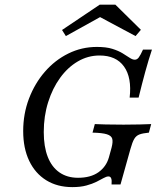

<svg xmlns="http://www.w3.org/2000/svg" viewBox="-20 -781 674 813"><path d="M286.3 11.3Q222.6 11.3 175.8 -17.7Q129 -46.8 103.6 -100Q78.2 -153.2 78.2 -225.8Q78.2 -299.2 102.8 -363.7Q127.4 -428.2 170.2 -477.4Q212.9 -526.6 269.4 -554.4Q325.8 -582.3 390.3 -582.3Q429.8 -582.3 455.6 -574.2Q481.5 -566.1 499.2 -555.2Q516.9 -544.4 529 -536.3Q541.1 -528.2 550.8 -528.2Q560.5 -528.2 567.7 -537.9Q575 -547.6 585.5 -571H623.4Q608.9 -527.4 595.2 -477.4Q581.5 -427.4 566.9 -367.7H529Q538.7 -452.4 505.2 -499.2Q471.8 -546 401.6 -546Q352.4 -546 309.7 -521Q266.9 -496 234.7 -451.6Q202.4 -407.3 183.9 -348.4Q165.3 -289.5 165.3 -221.8Q165.3 -159.7 182.3 -116.5Q199.2 -73.4 231.9 -50.8Q264.5 -28.2 310.5 -28.2Q363.7 -28.2 396.8 -51.6Q429.8 -75 441.1 -114.5L452.4 -155.6Q458.9 -180.6 455.2 -193.5Q451.6 -206.5 432.3 -212.5Q412.9 -218.5 371.8 -219.4L381.5 -255.6Q396.8 -254.8 427.8 -254Q458.9 -253.2 503.2 -253.2Q543.5 -253.2 571.8 -254Q600 -254.8 620.2 -255.6L610.5 -219.4Q584.7 -216.9 570.6 -211.7Q556.5 -206.5 548.4 -192.7Q540.3 -179 532.3 -150L490.3 0H452.4Q454 -17.7 450.8 -25.8Q447.6 -33.9 439.5 -33.9Q430.6 -33.9 418.5 -27Q406.5 -20.2 388.7 -11.3Q371 -2.4 346 4.4Q321 11.3 286.3 11.3ZM258.9 -628.2 242.7 -654 402.4 -761.3H468.5L576.6 -654.8L554 -628.2L380.6 -721L429 -722.6Z"/></svg>

Font: Playfair 9pt
Style: Italic
Weight: 400
Italic angle: -15.6°
Designer: Claus Eggers Sørensen
Foundry: Claus Eggers Sørensen
Version: Version 2.001;gftools[0.9.30]